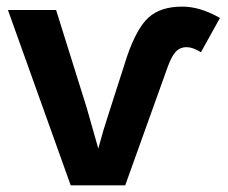

<svg xmlns="http://www.w3.org/2000/svg" viewBox="-20 -558 686 578"><path d="M483.9 -354 356.9 0H192.9L3.9 -527.8H148.9L241.2 -232.9Q268.1 -138.7 275.9 -110.8L292 -168L312 -231L362.8 -389.2Q391.6 -472.7 426.8 -504.9Q462.9 -538.1 528.8 -538.1Q582.5 -538.1 642.1 -503.9L585 -400.9Q560.1 -416 542 -416Q521.5 -416 508.5 -401.6Q495.6 -387.2 483.9 -354Z"/></svg>

Font: Libra Sans Modern
Style: Bold
Weight: 700
Foundry: Stefan Peev, Context Ltd
Version: Version 1.000